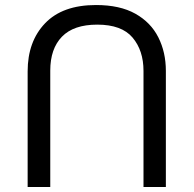

<svg xmlns="http://www.w3.org/2000/svg" viewBox="-20 -734 771 764"><path d="M640 -452Q640 -526 610 -585.5Q580 -645 518.5 -679.5Q457 -714 362 -714Q229 -714 159.5 -641.5Q90 -569 90 -450V10H180V-453Q180 -540 226.5 -588Q273 -636 367 -636Q464 -636 507.5 -584.5Q551 -533 551 -452V10H640Z"/></svg>

Font: kannada25
Style: Book
Weight: 400
Designer: Jelle Bosma - Monotype Design Team
Foundry: Monotype Imaging Inc.
Version: Version 2.003